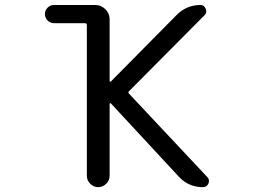

<svg xmlns="http://www.w3.org/2000/svg" viewBox="-20 -775 1040 774"><path d="M197.3 -754.9H364.3Q387.7 -754.9 404.8 -737.8Q421.9 -720.7 421.9 -697.3V-449.2Q421.9 -446.3 423.8 -445.8Q425.8 -445.3 426.8 -446.3L691.4 -713.9Q731.4 -754.9 789.1 -754.9Q802.7 -754.9 809.1 -739.7Q815.4 -724.6 805.7 -714.8L500 -407.2Q495.1 -402.3 500 -397.5L815.4 -61.5Q822.3 -54.7 822.3 -45.9Q822.3 -41 820.3 -35.2Q813.5 -20.5 797.9 -20.5Q741.2 -20.5 702.1 -61.5L426.8 -358.4Q425.8 -359.4 423.8 -358.9Q421.9 -358.4 421.9 -355.5V-66.4Q421.9 -47.9 408.2 -34.2Q394.5 -20.5 376 -20.5Q357.4 -20.5 343.8 -34.2Q330.1 -47.9 330.1 -66.4V-673.8Q330.1 -681.6 322.3 -681.6H197.3Q182.6 -681.6 171.9 -692.4Q161.1 -703.1 161.1 -718.3Q161.1 -733.4 171.9 -744.1Q182.6 -754.9 197.3 -754.9Z"/></svg>

Font: Rounded Mgen+ 2m regular
Style: Regular
Weight: 400
Designer: [Source Han Sans]
Ryoko NISHIZUKA  (kana & ideographs); Paul D. Hunt (Latin, Greek & Cyrillic); Wenlong ZHANG  (bopomofo
Version: Version 1.059.20150602